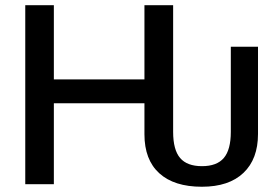

<svg xmlns="http://www.w3.org/2000/svg" viewBox="-20 -708 1074 738"><path d="M645.5 -201.2Q645.5 -131.8 672.4 -100.6Q699.2 -69.3 756.3 -69.3Q813.5 -69.3 840.3 -100.8Q867.2 -132.3 867.2 -201.2V-528.3H971.7V-192.9Q971.7 -96.7 915.8 -43.5Q859.9 9.8 755.9 9.8Q649.4 9.8 592.3 -42Q535.2 -93.8 535.2 -191.9V-311H187V0H77.1V-688H187V-402.8H535.2V-688H645.5Z"/></svg>

Font: Arimo Medium
Style: Regular
Weight: 500
Designer: Steve Matteson
Foundry: Monotype Imaging Inc.
Version: Version 1.33